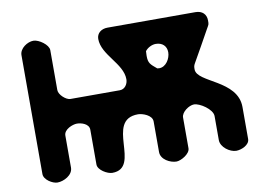

<svg xmlns="http://www.w3.org/2000/svg" viewBox="-76 -826 1314 945"><g transform="rotate(-10 581.0 -353.0)"><path d="M143 -707C113 -707 73 -681 73 -647V-53C73 -24 115 1 139 1C170 1 217 -22 217 -60V-220C217 -251 262 -268 283 -268C305 -268 343 -257 343 -227V-53C343 -25 389 1 413 1C560 1 421 -261 587 -261C609 -261 657 -245 657 -213V-60C657 -22 703 1 734 1C756 1 803 -25 803 -53V-207C803 -234 842 -261 867 -261C896 -261 957 -221 957 -187V-67C957 -31 1001 0 1033 0C1058 0 1100 -17 1100 -47V-207C1100 -343 900 -363 900 -430C900 -442 900 -448 907 -460C920 -483 981 -590 993 -613C1007 -638 1007 -634 1007 -656C1007 -687 987 -707 953 -707H513C483 -707 459 -689 459 -660C459 -579 561 -520 561 -441C561 -418 546 -393 520 -393H273C251 -393 217 -424 217 -447V-647C217 -674 170 -707 143 -707ZM679 -537C679 -540 680 -557 680 -560C692 -576 714 -587 733 -587C766 -587 787 -567 787 -536C787 -505 764 -466 730 -466C728 -466 721 -467 720 -467C689 -493 679 -500 679 -537Z"/></g></svg>

Font: Asimov Print
Style: Regular
Weight: 500
Designer: Google
Version: Version 2.000980: 2014